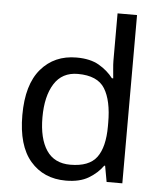

<svg xmlns="http://www.w3.org/2000/svg" viewBox="-54 -807 723 864"><g transform="rotate(5 307.5 -375.0)"><path d="M275 10Q175 10 115 -59.5Q55 -129 55 -267Q55 -405 115.5 -475.5Q176 -546 276 -546Q338 -546 377.5 -523Q417 -500 442 -467H448Q447 -480 444.5 -505.5Q442 -531 442 -546V-760H530V0H459L446 -72H442Q418 -38 378 -14Q338 10 275 10ZM289 -63Q374 -63 408.5 -109.5Q443 -156 443 -250V-266Q443 -366 410 -419.5Q377 -473 288 -473Q217 -473 181.5 -416.5Q146 -360 146 -265Q146 -169 181.5 -116Q217 -63 289 -63Z"/></g></svg>

Font: Noto Sans Glagolitic
Style: Regular
Weight: 400
Designer: Monotype Design Team
Foundry: Monotype Imaging Inc.
Version: Version 2.004; ttfautohint (v1.8.4.7-5d5b)